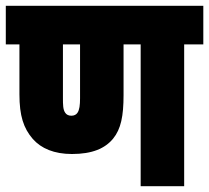

<svg xmlns="http://www.w3.org/2000/svg" viewBox="-20 -642 721 662"><path d="M615 -489H681V-622H0V-489H47V-317C47 -243 61 -200 93 -163C122 -130 167 -111 228 -111C298 -111 342 -130 370 -164C397 -197 406 -242 406 -314V-489H465V0H615ZM226 -243C216 -243 209 -247 205 -253C197 -264 197 -282 197 -304V-489H256V-303C256 -280 254 -263 247 -253C243 -247 236 -243 226 -243Z"/></svg>

Font: Noto Sans Devanagari ExtraCondensed Black
Style: Regular
Weight: 900
Width: 2
Designer: Jelle Bosma - Monotype Design Team
Foundry: Monotype Imaging Inc.
Version: Version 2.004